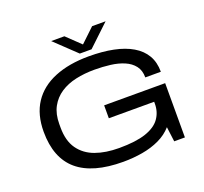

<svg xmlns="http://www.w3.org/2000/svg" viewBox="-146 -1046 1308 1230"><g transform="rotate(-20 507.5 -430.5)"><path d="M493 12Q285 12 181.5 -76Q78 -164 78 -343Q78 -460 130 -539Q182 -618 280.5 -658.5Q379 -699 515 -699Q607 -699 681 -684Q755 -669 807.5 -638Q860 -607 887.5 -560Q915 -513 915 -448H809Q809 -496 785 -527Q761 -558 720 -575.5Q679 -593 627 -599.5Q575 -606 519 -606Q451 -606 391.5 -593Q332 -580 286.5 -550Q241 -520 215 -472Q189 -424 189 -356V-332Q189 -241 228.5 -185.5Q268 -130 337 -105Q406 -80 498 -80Q612 -80 680 -103Q748 -126 778.5 -169Q809 -212 809 -268V-282H500V-370H916V0H843L830 -101Q794 -60 741 -35Q688 -10 624.5 1Q561 12 493 12ZM322 -873H412L529 -761H483L601 -873H693L547 -735H467Z"/></g></svg>

Font: Archivo Expanded
Style: Regular
Weight: 400
Width: 7
Designer: Hector Gatti
Foundry: Omnibus-Type
Version: Version 2.001